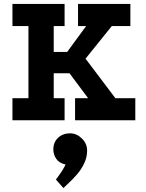

<svg xmlns="http://www.w3.org/2000/svg" viewBox="-20 -609 741 972"><path d="M43 -589H307V-477H252V-346H320L416 -477H375V-589H640V-477H546L413 -312L564 -112H665V0H360V-112H426L332 -238H252V-112H307V0H43V-112H124V-477H43ZM301 343 263 300Q263 300 272 288Q281 276 292.5 258.5Q304 241 312 224Q278 216 264 194Q250 172 250 148Q250 111 274 88.5Q298 66 335 66Q368 66 394.5 92Q421 118 421 153Q421 187 406.5 217.5Q392 248 371 272.5Q350 297 330.5 315Q311 333 301 343Z"/></svg>

Font: Podkova ExtraBold
Style: Regular
Weight: 800
Designer: Ilya Yudin
Foundry: Cyreal (www.cyreal.org)
Version: Version 2.103